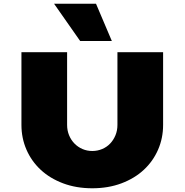

<svg xmlns="http://www.w3.org/2000/svg" viewBox="-20 -980 990 1030"><path d="M475 -170Q503 -170 528 -180.5Q553 -191 571 -210Q589 -229 599.5 -254.5Q610 -280 610 -310V-700H855V-310Q855 -239 828 -177Q801 -115 751.5 -69Q702 -23 631.5 3.5Q561 30 475 30Q389 30 318.5 3.5Q248 -23 198.5 -69Q149 -115 122 -177Q95 -239 95 -310V-700H340V-310Q340 -280 350.5 -254.5Q361 -229 379.5 -210Q398 -191 422.5 -180.5Q447 -170 475 -170ZM495 -960 580 -760H410L270 -960Z"/></svg>

Font: Imperial One
Style: Regular
Weight: 400
Designer: Jovanny Lemonad
Foundry: Jovanny Lemonad
Version: Version 1.000